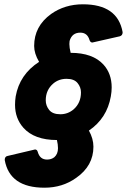

<svg xmlns="http://www.w3.org/2000/svg" viewBox="-20 -768 591 894"><path d="M187 106Q25 106 2 -23Q2 -40 16 -42L143 -72Q153 -72 156 -60Q166 -25 199 -25Q219 -25 233 -36Q250 -51 250 -78Q250 -95 245 -116Q140 -116 89 -173Q50 -217 50 -280Q50 -299 53 -319Q71 -421 162 -480Q139 -519 139 -554Q139 -646 218 -703Q282 -748 366 -748Q528 -748 551 -618Q551 -603 538 -599L410 -570Q401 -570 397 -581Q387 -616 354 -616Q315 -616 304 -577Q303 -571 303 -563Q303 -546 309 -522Q412 -522 462 -467Q500 -425 500 -361Q500 -341 496 -319Q478 -217 394 -160Q415 -122 415 -85Q415 4 335 60Q271 106 187 106ZM261 -236Q296 -236 323 -259Q357 -289 357 -338Q357 -362 341 -381.5Q325 -401 290 -401Q254 -401 228 -379Q193 -349 193 -301Q193 -276 209 -256Q225 -236 261 -236Z"/></svg>

Font: YamahaIndonesia935. App XBold
Style: Italic
Weight: 800
Italic angle: -10°
Designer: Dalton Maag Ltd
Foundry: Dalton Maag Ltd
Version: Version 1.002; January 01, 2024; Regular/Italic